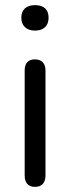

<svg xmlns="http://www.w3.org/2000/svg" viewBox="-20 -722 272 747"><path d="M116 5Q96 5 86 -6.5Q76 -18 76 -39V-448Q76 -469 86 -480Q96 -491 116 -491Q135 -491 146 -480Q157 -469 157 -448V-39Q157 -18 146.5 -6.5Q136 5 116 5ZM116 -603Q91 -603 77 -616.5Q63 -630 63 -653Q63 -677 77 -689.5Q91 -702 116 -702Q142 -702 155.5 -689.5Q169 -677 169 -653Q169 -630 155.5 -616.5Q142 -603 116 -603Z"/></svg>

Font: Nunito
Style: Regular
Weight: 400
Designer: Vernon Adams
Foundry: Vernon Adams
Version: Version 3.602